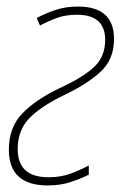

<svg xmlns="http://www.w3.org/2000/svg" viewBox="-20 -556 381 586"><path d="M126 10Q165 10 197.5 -1Q230 -12 251 -23V-51Q227 -38 196.5 -26.5Q166 -15 128 -15Q34 -15 34 -101Q34 -157 68 -193.5Q102 -230 176 -266Q244 -298 286 -336Q328 -374 328 -437Q328 -536 218 -536Q180 -536 149 -525.5Q118 -515 92 -501L102 -478Q126 -491 153 -501Q180 -511 215 -511Q301 -511 301 -434Q301 -382 265.5 -350Q230 -318 162 -287Q87 -251 47 -208.5Q7 -166 7 -99Q7 10 126 10Z"/></svg>

Font: Noto Sans UI SemiCondensed Thin
Style: Italic
Weight: 250
Width: 4
Italic angle: -12°
Designer: Monotype Design Team
Foundry: Monotype Imaging Inc.
Version: Version 1.901